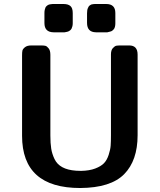

<svg xmlns="http://www.w3.org/2000/svg" viewBox="-20 -922 804 964"><path d="M90.8 -240.2V-644Q90.8 -659.2 92.5 -667.5Q94.2 -675.8 105.2 -684.8Q116.2 -693.8 137.2 -693.8H187Q200.2 -693.8 208 -691.9Q215.8 -689.9 224.4 -679Q232.9 -668 232.9 -647V-242.2Q232.9 -202.1 237.1 -176Q241.2 -149.9 253.7 -123.5Q266.1 -97.2 293 -82.5Q319.8 -67.9 361.8 -64.9L387.2 -64Q429.2 -64.9 458 -75.9Q486.8 -86.9 502 -102.5Q517.1 -118.2 525.6 -144.5Q534.2 -170.9 535.6 -190.9Q537.1 -210.9 537.1 -243.2V-648.9Q537.1 -669.9 546.6 -680.4Q556.2 -690.9 564 -692.4Q571.8 -693.8 585 -693.8H628.9Q670.9 -693.8 670.9 -647.9V-243.2Q670.9 -116.2 603.5 -47.6Q536.1 21 382.8 22Q90.8 22 90.8 -240.2ZM203.1 -806.2V-856.9Q203.1 -865.7 204.6 -872.3Q206.1 -878.9 208 -883.5Q210 -888.2 213.9 -891.6Q217.8 -895 220.9 -897Q224.1 -898.9 229 -899.9Q233.9 -900.9 235.8 -900.9Q237.8 -900.9 244.1 -901.9H249H298.8Q321.8 -901.9 333.5 -891.8Q345.2 -881.8 345.2 -856V-805.2Q345.2 -797.4 343.5 -790.3Q341.8 -783.2 339.4 -778.6Q336.9 -773.9 333 -770.5Q329.1 -767.1 326.2 -765.6Q323.2 -764.2 318.6 -762.7Q314 -761.2 311.5 -761.2Q309.1 -761.2 304.2 -759.8H299.8H249Q203.1 -760.3 203.1 -806.2ZM417 -807.1V-855Q417 -862.8 418 -869.4Q418.9 -876 420.9 -880.4Q422.9 -884.8 424.8 -888.4Q426.8 -892.1 430.4 -894.5Q434.1 -897 436.5 -898.4Q439 -899.9 443.6 -900.4Q448.2 -900.9 449.7 -901.4Q451.2 -901.9 456.1 -901.9Q460.9 -901.9 461.9 -901.9H513.2Q559.1 -901.9 559.1 -856.9V-804.2Q559.1 -795.4 557.1 -787.6Q555.2 -779.8 551.5 -775.4Q547.9 -771 543.9 -768.1Q540 -765.1 534.4 -763.7Q528.8 -762.2 526.4 -761.7Q523.9 -761.2 519 -759.8H514.2H461.9Q417 -760.3 417 -807.1Z"/></svg>

Font: CMU Sans Serif
Style: Bold
Weight: 700
Version: Version 0.7.0